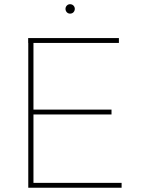

<svg xmlns="http://www.w3.org/2000/svg" viewBox="-20 -882 679 902"><path d="M137.2 -703.1V0H112.8V-703.1ZM503.9 -367.2V-344.2H118.2V-367.2ZM551.3 -22.9V0H115.7V-22.9ZM538.6 -703.1V-680.2H112.3V-703.1ZM287.6 -840.3Q287.6 -846.2 290.5 -851.3Q293.5 -856.4 298.3 -859.4Q303.2 -862.3 309.1 -862.3Q315.4 -862.3 320.6 -859.4Q325.7 -856.4 328.6 -851.3Q331.5 -846.2 331.5 -840.3Q331.5 -834.5 328.6 -829.1Q325.7 -823.7 320.6 -820.8Q315.4 -817.9 309.1 -817.9Q303.2 -817.9 298.3 -820.8Q293.5 -823.7 290.5 -829.1Q287.6 -834.5 287.6 -840.3Z"/></svg>

Font: Wand UI Pro
Style: Regular
Weight: 400
Designer: Andreas Faust
Version: Version 1.003;FEAKit 1.0